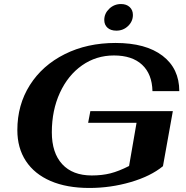

<svg xmlns="http://www.w3.org/2000/svg" viewBox="-20 -922 921 952"><path d="M66 -277Q66 -402 128 -500Q190 -598 301 -653.5Q412 -709 553 -709Q703 -709 786 -645.5Q869 -582 869 -470H736Q734 -555 684.5 -601Q635 -647 545 -647Q457 -647 387 -598Q317 -549 277 -462Q237 -375 237 -266Q237 -164 288.5 -108Q340 -52 435 -52Q486 -52 527.5 -62.5Q569 -73 620 -99L657 -313H417L428 -371H837L788 -98Q727 -48 627.5 -19Q528 10 423 10Q311 10 231 -24.5Q151 -59 108.5 -123.5Q66 -188 66 -277ZM497 -823Q497 -855 521.5 -878.5Q546 -902 580 -902Q607 -902 623 -887Q639 -872 639 -848Q639 -816 615 -793Q591 -770 557 -770Q529 -770 513 -784.5Q497 -799 497 -823Z"/></svg>

Font: Fahkwang
Style: Bold Italic
Weight: 700
Italic angle: -10°
Designer: Suppakit Chalermlarp | Katatrad Co.,Ltd.
Foundry: Cadson Demak Co.,Ltd.
Version: Version 1.000; ttfautohint (v1.6)